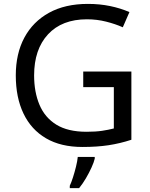

<svg xmlns="http://www.w3.org/2000/svg" viewBox="-20 -744 768 985"><path d="M407 -377H654V-27Q596 -8 537 1Q478 10 403 10Q292 10 216 -34.5Q140 -79 100.5 -161.5Q61 -244 61 -357Q61 -469 105 -551Q149 -633 231.5 -678.5Q314 -724 431 -724Q491 -724 544.5 -713Q598 -702 644 -682L610 -604Q572 -621 524.5 -633Q477 -645 426 -645Q298 -645 226.5 -568Q155 -491 155 -357Q155 -272 182.5 -206.5Q210 -141 269 -104.5Q328 -68 424 -68Q471 -68 504 -73Q537 -78 564 -85V-297H407ZM466 61V70Q462 88 449.5 115.5Q437 143 420.5 171Q404 199 386 221H338V209Q346 192 354.5 165.5Q363 139 370 110.5Q377 82 379 61Z"/></svg>

Font: Noto IKEA Simplified Chinese
Style: Regular
Weight: 400
Designer: Monotype Design Team
Foundry: Monotype Imaging Inc.
Version: Version 1.100